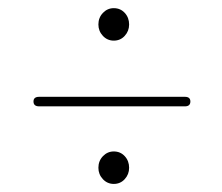

<svg xmlns="http://www.w3.org/2000/svg" viewBox="-20 -591 548 473"><path d="M260.3 -490.9Q244.4 -490.9 233.4 -502.7Q222.4 -514.5 222.4 -530.7Q222.4 -547.6 233.6 -559.3Q244.8 -570.9 260.3 -570.9Q276.6 -570.9 287.3 -559.3Q298.1 -547.6 298.1 -530.7Q298.1 -514.5 287.3 -502.7Q276.6 -490.9 260.3 -490.9ZM62.5 -341Q62.5 -352.5 76.5 -352.5H435.5Q449 -352.5 449 -341Q449 -329 435.5 -329H76.5Q62.5 -329 62.5 -341ZM260.3 -137.9Q244.4 -137.9 233.4 -149.7Q222.4 -161.5 222.4 -177.7Q222.4 -194.6 233.6 -206.3Q244.8 -217.9 260.3 -217.9Q276.6 -217.9 287.3 -206.3Q298.1 -194.6 298.1 -177.7Q298.1 -161.5 287.3 -149.7Q276.6 -137.9 260.3 -137.9Z"/></svg>

Font: Fraunces 72pt Light
Style: Regular
Weight: 300
Version: Version 1.000;[0bf87f6ff]